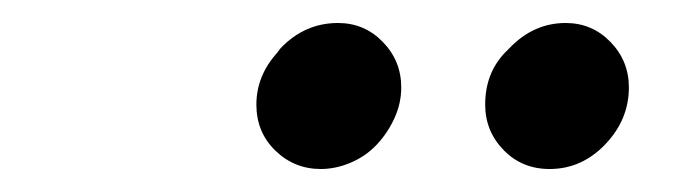

<svg xmlns="http://www.w3.org/2000/svg" viewBox="-20 -744 598 167"><path d="M259 -597Q236 -597 219.5 -613Q203 -629 203 -653Q203 -678 221 -698L224 -702Q245 -724 274 -724Q297 -724 313 -707.5Q329 -691 329 -668Q329 -654 323 -641Q317 -628 307.5 -618Q298 -608 285 -602.5Q272 -597 259 -597ZM458 -597Q434 -597 418 -613.5Q402 -630 402 -653Q402 -680 419 -698L423 -702Q444 -724 472 -724Q495 -724 511 -707.5Q527 -691 527 -668Q527 -640 506.5 -618.5Q486 -597 458 -597Z"/></svg>

Font: Rosa Sans Medium
Style: Italic
Weight: 500
Italic angle: -12°
Designer: Pentagram / MCKL
Foundry: Pentagram / MCKL
Version: Version 1.005;September 16, 2019;FontCreator 11.5.0.2425 64-